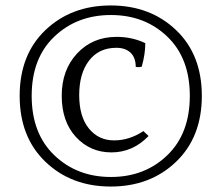

<svg xmlns="http://www.w3.org/2000/svg" viewBox="-20 -717 811 703"><path d="M407 -582Q464 -582 512 -559Q512 -519 499 -473Q490 -470 477 -472Q477 -506 458 -524Q439 -542 406 -542Q342 -542 306 -495Q270 -448 270 -369Q270 -290 305.5 -246.5Q341 -203 397.5 -203Q454 -203 505 -237L524 -219Q466 -159 388 -159Q310 -159 258 -215.5Q206 -272 206 -366.5Q206 -461 262.5 -521.5Q319 -582 407 -582ZM624.5 -607Q719 -517 719 -366Q719 -215 624.5 -124.5Q530 -34 385.5 -34Q241 -34 146.5 -124.5Q52 -215 52 -366Q52 -517 146.5 -607Q241 -697 385.5 -697Q530 -697 624.5 -607ZM179 -583Q96 -504 96 -366Q96 -228 179 -148.5Q262 -69 386 -69Q510 -69 592.5 -148.5Q675 -228 675 -366Q675 -504 592.5 -583Q510 -662 386 -662Q262 -662 179 -583Z"/></svg>

Font: Halant
Style: Regular
Weight: 400
Designer: Hitesh Malaviya (Devanagari), Satya Rajpurohit (Latin)
Foundry: Indian Type Foundry
Version: Version 1.100;PS 1.0;hotconv 1.0.78;makeotf.lib2.5.61930; tt